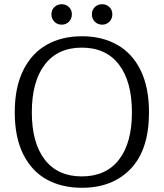

<svg xmlns="http://www.w3.org/2000/svg" viewBox="-20 -879 777 911"><path d="M224 -811Q224 -832 238 -845.5Q252 -859 273 -859Q293 -859 307 -845.5Q321 -832 321 -811Q321 -790 307 -776Q293 -762 273 -762Q252 -762 238 -776Q224 -790 224 -811ZM416 -811Q416 -832 430 -845.5Q444 -859 465 -859Q485 -859 499 -845.5Q513 -832 513 -811Q513 -790 499 -776Q485 -762 465 -762Q444 -762 430 -776Q416 -790 416 -811ZM50 -346Q50 -464 90 -545Q130 -626 201.5 -666.5Q273 -707 369 -707Q464 -707 536 -666.5Q608 -626 647.5 -545Q687 -464 687 -346Q687 -170 601 -79Q515 12 369 12Q273 12 201.5 -27.5Q130 -67 90 -147.5Q50 -228 50 -346ZM606 -346Q606 -492 544.5 -572.5Q483 -653 368 -653Q254 -653 192.5 -572.5Q131 -492 131 -346Q131 -201 192.5 -121.5Q254 -42 368 -42Q483 -42 544.5 -121.5Q606 -201 606 -346Z"/></svg>

Font: Maitree
Style: Regular
Weight: 400
Designer: CadsonDemak Team
Foundry: CadsonDemak
Version: Version 1.000